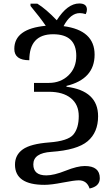

<svg xmlns="http://www.w3.org/2000/svg" viewBox="-20 -870 643 1100"><path d="M154.8 -849.1H193.8Q243.2 -818.8 305.2 -753.9Q366.2 -850.1 434.1 -850.1Q478 -850.1 478 -814.9Q478 -802.7 471.2 -789.1Q452.6 -794.9 437 -794.9Q383.8 -794.9 344.2 -720.2Q522 -696.8 522 -557.1Q522 -417 360.8 -377.9V-373Q542 -350.1 542 -204.1Q542 -111.8 482.2 -61Q422.4 -10.3 273.9 0Q170.9 6.8 170.9 71.8Q170.9 134.8 245.1 134.8Q289.1 134.8 356.2 107.9Q423.3 81.1 465.8 81.1Q551.8 81.1 551.8 150.9Q551.8 197.8 493.2 210Q478 163.1 431.2 163.1Q405.8 163.1 339.6 176Q273.4 189 234.9 189Q65.9 189 65.9 73.2Q65.9 17.6 110.6 -14.2Q155.3 -45.9 262 -54Q368.7 -62 399.9 -98.6Q431.2 -135.3 431.2 -205.1Q431.2 -271 386 -307.6Q340.8 -344.2 259.8 -344.2H174.8V-395H259.8Q327.1 -395 372.1 -438Q417 -481 417 -549.8Q417 -673.8 284.2 -673.8Q147.9 -673.8 147.9 -524.9Q62 -524.9 62 -589.8Q62 -705.6 242.2 -722.2Q209.5 -770 154.8 -835.9Z"/></svg>

Font: Droid-TTFautohint Serif
Style: Regular
Weight: 400
Foundry: Ascender Corporation
Version: Version 1.00; ttfautohint (v1.00rc1.4-1a1c-dirty) -l 8 -r 50